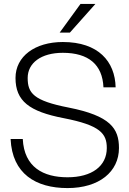

<svg xmlns="http://www.w3.org/2000/svg" viewBox="-20 -946 656 978"><path d="M324 12C485 12 586 -71 586 -192C586 -292 542 -356 330 -398C150 -433 121 -472 121 -549C121 -625 189 -677 300 -677C431 -677 502 -617 507 -501H569C566 -633 481 -732 300 -732C158 -732 59 -659 59 -549C59 -432 128 -378 305 -344C490 -308 524 -266 524 -192C524 -100 448 -43 324 -43C201 -43 103 -94 96 -238H34C42 -61 162 12 324 12ZM284 -780H336L466 -926H390Z"/></svg>

Font: Aspekta 250
Style: Regular
Weight: 250
Designer: Ivo Dolenc
Version: Version 2.000